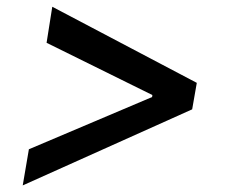

<svg xmlns="http://www.w3.org/2000/svg" viewBox="-20 -575 692 577"><path d="M557.5 -246.4 48.3 -17.8 66.8 -126.4 437.1 -283.4 437.9 -289.4 120 -446.4 137.1 -554.7 571.4 -326Z"/></svg>

Font: Inter UI Medium
Style: Italic
Weight: 500
Italic angle: 9.39999°
Designer: Rasmus Andersson
Foundry: rsms
Version: 3.2;8d6f07862